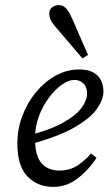

<svg xmlns="http://www.w3.org/2000/svg" viewBox="-20 -721 425 752"><path d="M189 11Q127 11 87.5 -30Q48 -71 48 -159Q48 -215 67.5 -267Q87 -319 121 -360Q155 -401 198.5 -425Q242 -449 290 -449Q337 -449 361 -426Q385 -403 385 -362Q385 -331 359.5 -294.5Q334 -258 270.5 -221.5Q207 -185 94 -155L90 -190Q176 -212 227 -240.5Q278 -269 299.5 -298.5Q321 -328 321 -355Q321 -380 307 -394Q293 -408 271 -408Q249 -408 222.5 -389.5Q196 -371 172 -339Q148 -307 132.5 -266Q117 -225 117 -179Q117 -112 142 -82.5Q167 -53 212 -53Q255 -53 286 -74.5Q317 -96 336 -120L358 -103Q328 -56 284.5 -22.5Q241 11 189 11ZM325 -506 303 -492Q276 -524 249 -555.5Q222 -587 194 -620Q173 -644 173 -668Q173 -684 184.5 -692.5Q196 -701 210 -701Q226 -701 237.5 -689.5Q249 -678 258 -658Q275 -621 291.5 -582Q308 -543 325 -506Z"/></svg>

Font: Lisu Bosa Light
Style: Italic
Weight: 300
Italic angle: -19°
Designer: David Morse, Annie Olsen, Victor Gaultney, Frank Grießhammer (Latin)
Foundry: SIL International
Version: Version 2.000